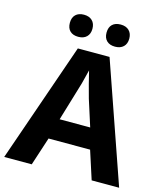

<svg xmlns="http://www.w3.org/2000/svg" viewBox="-131 -1013 952 1111"><g transform="rotate(15 345.0 -457.5)"><path d="M523.9 0 469.2 -169.4H220.2L165 0H0L249 -716.8H439L688.5 0ZM436.5 -293.5 385.7 -452.6Q376 -485.8 363.3 -535.4Q350.6 -585 344.7 -610.8Q335.4 -571.3 323.7 -527.8Q299.8 -449.7 253.4 -293.5ZM385.7 -848.1Q385.7 -880.4 403.6 -897.5Q421.4 -914.6 453.6 -914.6Q485.8 -914.6 503.9 -896.7Q522 -878.9 522 -848.1Q522 -817.4 503.9 -799.8Q485.8 -782.2 453.6 -782.2Q421.4 -782.2 403.6 -799.6Q385.7 -816.9 385.7 -848.1ZM166 -848.1Q166 -879.9 183.8 -897.2Q201.7 -914.6 233.4 -914.6Q265.1 -914.6 283.2 -897Q301.3 -879.4 301.3 -848.1Q301.3 -817.4 283.2 -799.8Q265.1 -782.2 233.4 -782.2Q201.7 -782.2 183.8 -799.3Q166 -816.4 166 -848.1Z"/></g></svg>

Font: Viking Open Sans
Style: Bold
Weight: 700
Foundry: Ascender Corporation
Version: Version 2.001